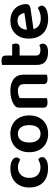

<svg xmlns="http://www.w3.org/2000/svg" viewBox="928 -1574 661 2557"><g transform="rotate(-90 1258.5 -295.5)"><path d="M168 -236Q168 -162 207 -124.5Q246 -87 308 -87Q343 -87 368.5 -96.5Q394 -106 414 -117Q428 -107 436.5 -94Q445 -81 445 -64Q445 -30 405 -8Q365 14 297 14Q240 14 192.5 -1.5Q145 -17 111 -48.5Q77 -80 58.5 -127Q40 -174 40 -236Q40 -299 60 -346.5Q80 -394 114.5 -425.5Q149 -457 195 -472.5Q241 -488 293 -488Q360 -488 400 -464.5Q440 -441 440 -407Q440 -391 431.5 -378Q423 -365 412 -357Q392 -368 367.5 -377.5Q343 -387 308 -387Q278 -387 252.5 -377Q227 -367 208.5 -348Q190 -329 179 -301Q168 -273 168 -236Z M755 15Q699 15 654 -2.5Q609 -20 577 -52.5Q545 -85 527.5 -131.5Q510 -178 510 -237Q510 -295 527.5 -341.5Q545 -388 577.5 -420.5Q610 -453 655 -470.5Q700 -488 755 -488Q810 -488 855 -470.5Q900 -453 932.5 -420Q965 -387 982.5 -340.5Q1000 -294 1000 -237Q1000 -179 982.5 -132.5Q965 -86 933 -53Q901 -20 856 -2.5Q811 15 755 15ZM639 -237Q639 -164 669.5 -125Q700 -86 755 -86Q810 -86 840.5 -125.5Q871 -165 871 -237Q871 -309 840 -348.5Q809 -388 755 -388Q701 -388 670 -348.5Q639 -309 639 -237Z M1417 -305Q1417 -348 1392.5 -368Q1368 -388 1326 -388Q1297 -388 1272.5 -381Q1248 -374 1230 -363V-1Q1221 1 1206 4Q1191 7 1172 7Q1137 7 1120 -6Q1103 -19 1103 -52V-373Q1103 -397 1113 -412Q1123 -427 1144 -441Q1173 -461 1221 -474.5Q1269 -488 1327 -488Q1430 -488 1486.5 -442.5Q1543 -397 1543 -309V-1Q1535 1 1519.5 4Q1504 7 1486 7Q1450 7 1433.5 -6Q1417 -19 1417 -52V-305Z M1797 -147Q1797 -115 1816.5 -101Q1836 -87 1871 -87Q1888 -87 1905.5 -91Q1923 -95 1937 -101Q1945 -93 1950.5 -81.5Q1956 -70 1956 -55Q1956 -25 1929 -5.5Q1902 14 1842 14Q1763 14 1717.5 -21.5Q1672 -57 1672 -139V-598Q1680 -600 1695.5 -603Q1711 -606 1729 -606Q1764 -606 1780.5 -593Q1797 -580 1797 -547V-464H1944Q1949 -456 1953 -443Q1957 -430 1957 -415Q1957 -389 1945 -377Q1933 -365 1913 -365H1797V-147Z M2149 -180Q2163 -129 2201 -106Q2239 -83 2295 -83Q2337 -83 2372.5 -95.5Q2408 -108 2430 -122Q2444 -114 2453 -100Q2462 -86 2462 -70Q2462 -50 2448.5 -34.5Q2435 -19 2411.5 -8Q2388 3 2356 9Q2324 15 2287 15Q2228 15 2179.5 -1Q2131 -17 2096.5 -49.5Q2062 -82 2042.5 -130Q2023 -178 2023 -242Q2023 -304 2042 -350Q2061 -396 2093.5 -427Q2126 -458 2169 -473Q2212 -488 2260 -488Q2309 -488 2350 -472.5Q2391 -457 2420 -429.5Q2449 -402 2465.5 -363.5Q2482 -325 2482 -280Q2482 -252 2467.5 -238Q2453 -224 2427 -220ZM2141 -268 2363 -301Q2359 -338 2334 -365.5Q2309 -393 2260 -393Q2211 -393 2178 -360.5Q2145 -328 2141 -268Z"/></g></svg>

Font: Baloo 2 Latin SemiBold
Style: Regular
Weight: 400
Designer: Sarang Kulkarni and Ek Type
Foundry: Ek Type
Version: Version 1.001